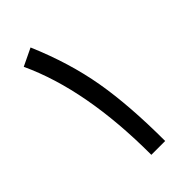

<svg xmlns="http://www.w3.org/2000/svg" viewBox="-206 -719 781 781"><g transform="rotate(-45 184.5 -328.0)"><path d="M174.8 -1.5Q174.8 -375.5 61 -620.1L136.2 -656.2Q203.1 -499.5 228.8 -351.6Q254.4 -203.6 254.4 0H174.8Z"/></g></svg>

Font: Samim FD-WOL
Style: FD-WOL
Weight: 400
Foundry: DejaVu fonts team - Redesigned by Saber Rastikerdar
Version: Version 4.0.0